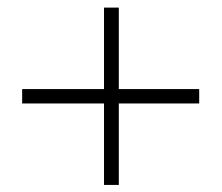

<svg xmlns="http://www.w3.org/2000/svg" viewBox="-20 -540 601 520"><path d="M59.6 -239.3Q59.6 -239.3 59.6 -239.3Q59.6 -249 59.6 -279.3Q59.6 -279.3 59.6 -279.3Q59.6 -269.5 59.6 -239.3ZM40 -298.8Q160.2 -298.8 519.5 -298.8Q519.5 -289.1 519.5 -259.8Q400.4 -259.8 40 -259.8Q40 -269.5 40 -298.8ZM261.7 -519.5Q271.5 -519.5 301.8 -519.5Q301.8 -399.4 301.8 -39.1Q292 -39.1 261.7 -39.1Q261.7 -159.2 261.7 -519.5Z"/></svg>

Font: Suave
Style: Regular
Weight: 400
Designer: Manu Ambady
Version: Version 1.0